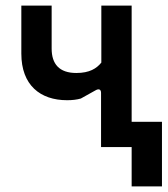

<svg xmlns="http://www.w3.org/2000/svg" viewBox="-20 -524 597 684"><path d="M340 -193V0H449V140H557V-90H449V-504H341V-301C324 -280 299 -264 252 -264C191 -264 164 -296 164 -351V-504H56V-333C56 -221 123 -167 219 -167C238 -167 254 -169 268 -173L320 -202C332 -209 340 -206 340 -193Z"/></svg>

Font: Finlandica Medium
Style: Regular
Weight: 500
Designer: Niklas Ekholm, Juho Hiilivirta, Jaakko Suomalainen
Foundry: Helsinki Type Studio
Version: Version 2.000;Glyphs 3.2 (3202)